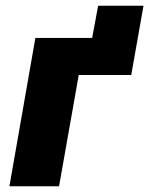

<svg xmlns="http://www.w3.org/2000/svg" viewBox="-20 -653 523 673"><path d="M13 0H187L256 -390H440L483 -633H324L303 -520H104Z"/></svg>

Font: Fixel Display 20240404 ExBold
Style: Italic
Weight: 800
Italic angle: -10°
Designer: AlfaBravo + MacPaw
Foundry: Kyrylo Tkachov, Marchela Mozhyna, Serhii Makarenko, Maria Weinstein, Zakhar Kryvoshyya
Version: Version 1.211;Glyphs 3.2 (3225)